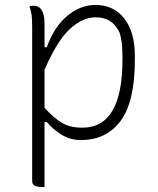

<svg xmlns="http://www.w3.org/2000/svg" viewBox="-20 -556 640 776"><path d="M99 -530Q107 -533 115 -533Q160 -533 160 -460V-365H169Q199 -448 252 -492Q305 -536 366 -536Q440 -536 482.5 -481Q525 -426 525 -331V-314Q525 -145 467.5 -67.5Q410 10 307 10Q262 10 226.5 -13Q191 -36 169 -63H160V200H150Q134 200 122 195Q110 190 110 177V-443Q110 -478 108 -494Q106 -510 99 -530ZM366 -486Q314 -486 262.5 -439Q211 -392 160 -274V-120Q197 -80 229.5 -60Q262 -40 313 -40Q475 -40 475 -315V-324Q475 -349 473 -374Q471 -399 463 -425Q447 -457 424 -471.5Q401 -486 366 -486Z"/></svg>

Font: Recursive Mn Csl St Lt
Style: Regular
Weight: 300
Monospace: yes
Version: Version 1.079;hotconv 1.0.112;makeotfexe 2.5.65598; ttfautoh